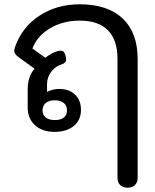

<svg xmlns="http://www.w3.org/2000/svg" viewBox="-20 -604 724 894"><path d="M527 223V-331Q527 -418 482.5 -463Q438 -508 351 -508Q274 -508 213.5 -472.5Q153 -437 131 -378L191 -335Q202 -344 217 -352.5Q232 -361 245 -365Q256 -368 262 -368Q271 -368 276 -363.5Q281 -359 284 -348Q288 -337 288 -327Q288 -312 271 -306Q238 -296 218.5 -270Q199 -244 199 -212V-176Q209 -182 225 -186Q241 -190 254 -190Q302 -190 329.5 -163.5Q357 -137 357 -92Q357 -45 323.5 -17.5Q290 10 234 10Q177 10 143 -21Q109 -52 109 -103V-188Q109 -248 141 -284L69 -336Q46 -352 46 -368Q46 -371 50 -385Q82 -477 163 -530.5Q244 -584 351 -584Q481 -584 551 -518Q621 -452 621 -329V223Q621 245 608.5 257.5Q596 270 574 270Q552 270 539.5 257.5Q527 245 527 223ZM292 -90Q292 -112 277 -124.5Q262 -137 235 -137Q208 -137 193 -124.5Q178 -112 178 -90Q178 -69 193 -57Q208 -45 235 -45Q262 -45 277 -56.5Q292 -68 292 -90Z"/></svg>

Font: Kodchasan Medium
Style: Regular
Weight: 500
Designer: Katatrad Aksorn Co.,Ltd.
Foundry: Cadson Demak Co.,Ltd.
Version: Version 1.000; ttfautohint (v1.6)